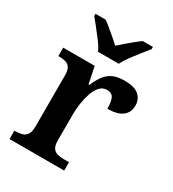

<svg xmlns="http://www.w3.org/2000/svg" viewBox="-185 -869 876 971"><g transform="rotate(30 253.0 -383.0)"><path d="M24 0V-49H28Q51 -49 68.5 -54Q86 -59 96 -74.5Q106 -90 106 -121V-419Q106 -449 96.5 -463.5Q87 -478 70 -482.5Q53 -487 31 -487H28V-536H212L232 -439H237Q251 -473 269 -497.5Q287 -522 313.5 -534.5Q340 -547 382 -547Q438 -547 464.5 -524.5Q491 -502 491 -464Q491 -424 462 -402Q433 -380 376 -380Q376 -421 366 -441.5Q356 -462 327 -462Q303 -462 286 -443.5Q269 -425 259 -395.5Q249 -366 244 -333Q239 -300 239 -271V-116Q239 -87 248.5 -72.5Q258 -58 275 -53.5Q292 -49 312 -49H343V0ZM191 -606Q181 -629 161 -655.5Q141 -682 120.5 -708Q100 -734 84 -753V-766H143Q159 -755 178 -739Q197 -723 216.5 -706.5Q236 -690 251 -676Q266 -690 285.5 -706.5Q305 -723 324.5 -739Q344 -755 360 -766H419V-753Q404 -734 383 -708Q362 -682 342.5 -655.5Q323 -629 312 -606Z"/></g></svg>

Font: Noto Rashi Hebrew SemiBold
Style: Regular
Weight: 600
Version: Version 1.006